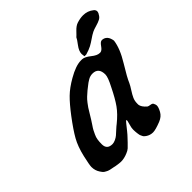

<svg xmlns="http://www.w3.org/2000/svg" viewBox="-161 -741 881 881"><g transform="rotate(-45 279.5 -300.5)"><path d="M382.8 -466.8Q382.8 -466.8 371.1 -466.8Q371.1 -466.8 369.1 -483.4Q369.1 -502 386.2 -524.4Q403.3 -546.9 406.2 -554.7Q411.1 -558.6 427.2 -575.7Q443.4 -592.8 459 -597.7Q480.5 -604.5 499 -604.5Q528.3 -604.5 549.8 -586.9Q551.8 -585.9 553.2 -584Q554.7 -582 555.7 -580.6Q556.6 -579.1 557.1 -577.6Q557.6 -576.2 558.1 -574.7Q558.6 -573.2 558.6 -572.3Q558.6 -569.3 557.6 -565.9Q556.6 -562.5 555.7 -560.5Q554.7 -558.6 552.7 -555.7Q546.9 -543.9 535.6 -538.1Q524.4 -532.2 506.8 -527.3Q489.3 -522.5 479.5 -517.6Q465.8 -510.7 450.7 -500Q435.5 -489.3 420.9 -481.4Q406.2 -473.6 382.8 -466.8ZM141.6 -125Q141.6 -90.8 176.8 -90.8Q186.5 -90.8 197.8 -96.2Q209 -101.6 216.3 -107.9Q223.6 -114.3 236.3 -126Q249 -137.7 255.9 -142.6Q292 -171.9 312.5 -200.7Q333 -229.5 357.4 -279.3Q379.9 -322.3 379.9 -339.8Q379.9 -384.8 340.8 -384.8Q333 -384.8 325.7 -382.8Q318.4 -380.9 310.5 -376Q302.7 -371.1 298.3 -368.2Q293.9 -365.2 283.7 -356.9Q273.4 -348.6 269.5 -345.7Q257.8 -335.9 248.5 -327.1Q239.3 -318.4 230 -306.2Q220.7 -293.9 216.8 -288.1Q212.9 -282.2 202.1 -264.2Q191.4 -246.1 187.5 -240.2Q183.6 -233.4 173.8 -219.2Q164.1 -205.1 160.6 -198.2Q157.2 -191.4 151.4 -179.2Q145.5 -167 143.6 -154.3Q141.6 -141.6 141.6 -125ZM191.4 -15.6Q168.9 -5.9 147.5 -5.9Q138.7 -5.9 115.2 -9.8Q112.3 -10.7 104.5 -12.2Q96.7 -13.7 94.2 -14.2Q91.8 -14.6 85 -16.1Q78.1 -17.6 75.7 -19Q73.2 -20.5 67.9 -22.9Q62.5 -25.4 59.6 -27.8Q56.6 -30.3 53.2 -34.2Q49.8 -38.1 46.9 -43Q34.2 -61.5 34.2 -85Q34.2 -97.7 44.9 -144.5Q56.6 -195.3 76.2 -230Q95.7 -264.6 134.8 -316.4Q168.9 -361.3 194.8 -386.7Q220.7 -412.1 261.7 -435.5Q312.5 -464.8 345.7 -464.8H353.5Q370.1 -463.9 392.6 -445.8Q415 -427.7 430.7 -427.7H435.5Q446.3 -428.7 458 -445.8Q469.7 -462.9 479.5 -462.9H482.4Q511.7 -460 517.6 -421.9Q511.7 -376 475.6 -317.4Q439.5 -258.8 429.7 -234.4Q423.8 -221.7 412.6 -204.6Q401.4 -187.5 395 -173.3Q388.7 -159.2 388.7 -142.6V-134.8Q390.6 -118.2 412.1 -99.6Q416 -96.7 427.2 -95.2Q438.5 -93.8 441.4 -87.9Q446.3 -78.1 446.3 -72.3Q446.3 -60.5 435.5 -41Q424.8 -21.5 400.4 -11.7Q363.3 2.9 346.7 2.9Q328.1 2.9 312.5 -7.8Q308.6 -10.7 305.2 -13.7Q301.8 -16.6 299.8 -21.5Q297.9 -26.4 296.4 -28.8Q294.9 -31.2 293.9 -37.6Q293 -43.9 292.5 -46.4Q292 -48.8 291.5 -56.6Q291 -64.5 291 -66.4V-72.3Q291 -82 295.4 -96.7Q299.8 -111.3 300.8 -117.2V-121.1Q300.8 -124 299.8 -124Q296.9 -124 288.1 -112.8Q279.3 -101.6 267.1 -86.4Q254.9 -71.3 248 -64.5Q241.2 -57.6 231 -46.4Q220.7 -35.2 212.4 -27.8Q204.1 -20.5 191.4 -15.6Z"/></g></svg>

Font: Essays1743
Style: Italic
Weight: 500
Italic angle: -10°
Designer: Based on the typeface in a 1743 English translation of the essays of Montaigne.  PostScript/TrueType font designed by Jo
Version: Version 002.100